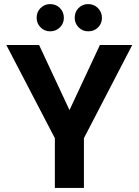

<svg xmlns="http://www.w3.org/2000/svg" viewBox="-20 -918 677 938"><path d="M11 -698H171L349 -317H290L468 -698H626L390 -243V0H248V-243ZM225 -765Q197 -765 178 -784.5Q159 -804 159 -831Q159 -860 178.5 -879Q198 -898 225 -898Q254 -898 273 -878.5Q292 -859 292 -831Q292 -803 272.5 -784Q253 -765 225 -765ZM411 -765Q383 -765 364 -784.5Q345 -804 345 -831Q345 -860 364 -879Q383 -898 411 -898Q439 -898 458.5 -878.5Q478 -859 478 -831Q478 -803 459 -784Q440 -765 411 -765Z"/></svg>

Font: Parkinsans SemiBold
Style: Regular
Weight: 600
Designer: Red Stone, Indian Type Foundry
Foundry: Indian Type Foundry
Version: Version 1.000